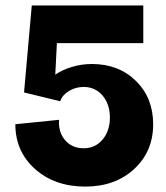

<svg xmlns="http://www.w3.org/2000/svg" viewBox="-20 -670 608 702"><path d="M292 12.2Q180.2 12.2 108.2 -52Q36.1 -116.2 36.1 -215.8L195.8 -231.9Q192.9 -186.5 218.3 -157.2Q243.7 -127.9 286.1 -127.9Q328.1 -127.9 355 -159.7Q381.8 -191.4 381.8 -240.2Q381.8 -289.1 355 -320.6Q328.1 -352.1 286.1 -352.1Q256.3 -352.1 231.9 -337.2Q207.5 -322.3 200.2 -299.8L67.9 -332L96.2 -649.9H503.9V-512.2H188L182.1 -397Q207 -414.6 242.9 -425.3Q278.8 -436 315.9 -436Q414.1 -436 477.1 -374Q540 -312 540 -215.8Q540 -116.2 470.5 -52Q400.9 12.2 292 12.2Z"/></svg>

Font: Apfel Grotezk
Style: Bold
Weight: 700
Designer: Luigi Gorlero
Foundry: Collletttivo
Version: Version 2.000;FEAKit 1.0